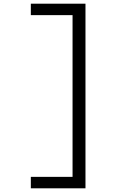

<svg xmlns="http://www.w3.org/2000/svg" viewBox="-20 -770 680 1040"><path d="M147 -750V-688H373V188H147V250H443V-750Z"/></svg>

Font: altertype_V2
Style: Regular
Weight: 400
Designer: Simon Renaud
Version: Version 2.001;Glyphs 3.1.2 (3151)